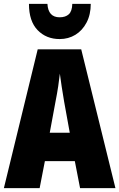

<svg xmlns="http://www.w3.org/2000/svg" viewBox="-20 -968 614 988"><path d="M392 0 365 -139H211L184 0H0L174 -714H398L574 0ZM310 -445Q303 -485 297.5 -522Q292 -559 288 -589Q285 -561 279.5 -524Q274 -487 266 -447L236 -285H339ZM447 -948Q447 -893 425.5 -852Q404 -811 368 -789Q332 -767 287 -767Q218 -767 173.5 -813Q129 -859 129 -948H224Q228 -879 287 -879Q317 -879 334 -894.5Q351 -910 352 -948Z"/></svg>

Font: Noto Sans Sinhala ExtraCondensed Black
Style: Regular
Weight: 900
Width: 2
Designer: Jelle Bosma - Monotype Design Team
Foundry: Monotype Imaging Inc.
Version: Version 2.006; ttfautohint (v1.8.4.7-5d5b)